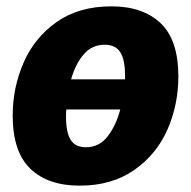

<svg xmlns="http://www.w3.org/2000/svg" viewBox="-20 -571 602 605"><path d="M542 -330Q542 -241 507.5 -162.5Q473 -84 402.5 -35Q332 14 231 14Q131 14 75.5 -39.5Q20 -93 20 -207Q20 -295 54.5 -374Q89 -453 159 -502Q229 -551 331 -551Q430 -551 486 -498Q542 -445 542 -330ZM204 -321H374V-333Q374 -383 359 -406.5Q344 -430 310 -430Q270 -430 244 -400Q218 -370 204 -321ZM359 -226H189Q188 -218 188 -204Q188 -154 202.5 -130.5Q217 -107 251 -107Q292 -107 318.5 -140.5Q345 -174 359 -226Z"/></svg>

Font: Bitter Pro ExtraBold
Style: Italic
Weight: 800
Italic angle: -9°
Designer: Sol Matas, and Bitter project Authors
Foundry: Sol Matas
Version: Version 1.010